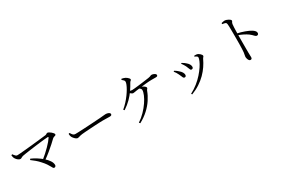

<svg xmlns="http://www.w3.org/2000/svg" viewBox="98 -1986 4755 3246"><g transform="rotate(-30 2475.0 -363.5)"><path d="M81.5 -587.3 101.8 -596.2Q111.1 -584.2 121.2 -570.2Q131.2 -556.3 143.5 -546.7Q155.8 -537 172.8 -537Q191.9 -537 236 -540.7Q280.1 -544.4 339.1 -549.9Q398 -555.3 461.8 -561.9Q525.6 -568.5 584.7 -575.1Q643.8 -581.7 688.7 -586.7Q733.5 -591.7 752 -593.9Q761.3 -595.1 768.3 -599.9Q775.3 -604.8 782.5 -609.1Q789.7 -613.3 797.5 -613.3Q809.1 -613.3 826.3 -603.8Q843.6 -594.3 861 -579.9Q878.5 -565.5 890.4 -550.5Q902.2 -535.5 902.2 -524.8Q902.2 -511.3 891.7 -506.5Q881.1 -501.8 865.6 -497.8Q850.2 -493.8 835.2 -481.1Q806.3 -452.7 760.1 -410.8Q713.8 -368.8 655.7 -321.2Q597.6 -273.6 531.7 -226.9L503.3 -254.6Q546 -288.6 587.7 -326.3Q629.5 -364 666.3 -401.3Q703.2 -438.6 731.2 -471.8Q759.2 -504.9 774.2 -528.8Q779.4 -537.4 777 -542.2Q774.6 -546.9 764.7 -546.5Q739.5 -545.1 697.5 -541.1Q655.6 -537.2 604.9 -531.1Q554.1 -525 500.7 -518Q447.3 -511 397.6 -504.2Q347.9 -497.4 308.4 -491.4Q268.9 -485.5 247.1 -480.7Q235.7 -478.8 224.8 -472.6Q213.8 -466.3 204 -461.3Q194.1 -456.2 183.6 -456.2Q168.9 -456.2 150.6 -467.6Q132.3 -479 117.8 -495.3Q103.3 -511.7 96.5 -524.8Q92.1 -534.5 87.5 -550.4Q82.9 -566.2 81.5 -587.3ZM329.1 -378.4Q380.1 -356.7 434.9 -322.3Q489.8 -287.8 536.4 -246.6Q583 -205.4 611.9 -161.8Q640.8 -118.3 640.8 -77Q640.8 -60.7 630.8 -51.2Q620.8 -41.6 606.6 -41.6Q593.6 -41.6 585 -53.8Q576.3 -66.1 564.1 -90.1Q551.9 -114.1 528.4 -148.9Q505 -183.8 463.2 -229.3Q430.3 -266.5 392.9 -298.5Q355.4 -330.6 315.3 -359.7Z M1121.2 -423.1Q1131.9 -406.1 1142.4 -391.1Q1152.8 -376.1 1166.6 -366.9Q1180.3 -357.7 1200.6 -357.7Q1223.3 -357.7 1264.2 -359.2Q1305.1 -360.7 1355.8 -363.5Q1406.6 -366.3 1459.4 -369.3Q1512.2 -372.3 1559.7 -375.3Q1607.3 -378.3 1641 -380.8Q1674.6 -383.3 1686.1 -383.5Q1736.1 -386.9 1762 -390.4Q1787.8 -394 1806.6 -394Q1826 -394 1845.5 -388.7Q1864.9 -383.4 1877.5 -373.7Q1890.2 -363.9 1890.2 -349.8Q1890.2 -336.4 1880.9 -328.8Q1871.7 -321.1 1846.2 -321.1Q1819.9 -321.1 1790.6 -322.2Q1761.2 -323.3 1715.3 -323.3Q1696.6 -323.3 1655.6 -321.8Q1614.5 -320.3 1562.4 -317.4Q1510.2 -314.5 1457.9 -311.1Q1405.5 -307.7 1362.1 -304.7Q1318.7 -301.7 1296.5 -298.9Q1268.3 -295.7 1252.2 -290.8Q1236 -285.8 1224.6 -281.9Q1213.3 -278 1198.6 -278Q1185.1 -278 1166.6 -291.7Q1148.2 -305.5 1132.6 -324.9Q1117 -344.2 1110 -361.1Q1104.5 -375.4 1103 -388.7Q1101.4 -402.1 1100.7 -416.5Z M2103.7 -308.8Q2151.3 -348.3 2193.1 -394.1Q2235 -439.9 2268.5 -486Q2302 -532 2326.1 -573.6Q2350.1 -615.2 2363.1 -648.2Q2376 -681.1 2376 -698.9Q2376 -716.1 2364.7 -729.5Q2353.3 -743 2330.1 -760.9L2340 -777.5Q2360 -773.7 2378 -768.3Q2395.9 -763 2408.3 -756.4Q2422.7 -749.5 2437 -737.4Q2451.3 -725.2 2461.1 -713.1Q2470.8 -701.1 2470.8 -691.9Q2470.8 -678.5 2459.1 -671.3Q2447.4 -664.2 2438.5 -648.9Q2402.9 -583.3 2359.9 -521.2Q2316.9 -459 2259.4 -401.4Q2201.8 -343.7 2121.2 -290.1ZM2332 -540.6Q2354.3 -530.6 2369.7 -526.1Q2385.1 -521.6 2401 -521.6Q2417.9 -521.6 2452.3 -525Q2486.7 -528.4 2529.5 -533.4Q2572.4 -538.4 2614.6 -543.9Q2656.9 -549.4 2691.3 -554.4Q2725.7 -559.4 2742.3 -561.6Q2764.1 -565 2775.8 -569.4Q2787.4 -573.9 2794.5 -577.6Q2801.5 -581.3 2810.8 -581.3Q2828.3 -581.3 2847 -574.6Q2865.8 -567.9 2879.1 -557.4Q2892.4 -546.9 2892.4 -534.1Q2892.4 -521.6 2885.5 -514.2Q2878.5 -506.8 2853.5 -506.8Q2838.8 -506.8 2815.1 -507Q2791.4 -507.1 2765.1 -507.1Q2738.8 -507.1 2715.2 -505.1Q2692.9 -504.1 2659.6 -500.5Q2626.2 -496.8 2589 -492.3Q2551.7 -487.8 2517.7 -483.7Q2483.7 -479.6 2459.9 -476.4Q2440.9 -474 2423.7 -470.2Q2406.4 -466.4 2392.4 -466.4Q2382.1 -466.4 2368 -475.1Q2353.8 -483.9 2340.2 -495.9Q2326.6 -507.8 2316.6 -517.7ZM2241.1 32.9 2223.4 14Q2296.7 -34.4 2356.8 -96.6Q2417 -158.9 2460.7 -223.1Q2504.4 -287.3 2527.9 -343.5Q2551.4 -399.7 2551.4 -435.9Q2551.4 -452.4 2539.7 -465.2Q2528 -477.9 2509.2 -487.9L2524.7 -503.1Q2556.7 -497.1 2582.8 -484.2Q2608.8 -471.3 2624.5 -456.7Q2640.2 -442.1 2640.2 -431.2Q2640.2 -418.3 2630.6 -410Q2620.9 -401.7 2615 -385.3Q2585.8 -306.5 2535.8 -230.6Q2485.7 -154.7 2412.9 -87.8Q2340 -20.9 2241.1 32.9Z M3340.6 -491.3 3352.5 -501.7Q3375 -490.2 3392.8 -477.4Q3410.6 -464.6 3427.1 -448.9Q3450.9 -428.6 3465.7 -404.5Q3480.4 -380.4 3480.4 -353.4Q3480.4 -336.8 3470.7 -327.9Q3460.9 -319.1 3447.4 -319.1Q3432.3 -319.1 3424.8 -331.5Q3417.4 -343.9 3411.2 -364.5Q3405 -385.2 3392.8 -409.3Q3386.2 -422.7 3377.8 -437.1Q3369.4 -451.5 3360.2 -465.5Q3351 -479.6 3340.6 -491.3ZM3244.2 49.7 3232.5 31.9Q3311.9 -9.7 3377.4 -62.3Q3442.9 -114.9 3493.1 -171.7Q3543.3 -228.6 3578.3 -281.1Q3613.3 -333.6 3630.9 -375.8Q3648.4 -418 3648.4 -440.4Q3648.4 -452.2 3636.4 -462.2Q3624.4 -472.1 3595.1 -483.9L3599.9 -499.5Q3610.3 -499.5 3622.7 -500.1Q3635.2 -500.8 3647.4 -498.6Q3661.5 -496.4 3676.1 -488.2Q3690.6 -480 3703.6 -468.4Q3716.6 -456.8 3724.3 -445.2Q3732.1 -433.6 3732.1 -424.3Q3732.1 -412.3 3721.9 -403.1Q3711.7 -393.8 3703.5 -376.8Q3675.8 -316.5 3634.4 -255.2Q3592.9 -193.8 3536.5 -137.1Q3480 -80.4 3407.3 -32.5Q3334.5 15.5 3244.2 49.7ZM3164.6 -438.6 3177.4 -450.4Q3197.4 -439.9 3215.9 -425.6Q3234.3 -411.2 3247.3 -398.9Q3278.2 -373 3293.9 -346.9Q3309.7 -320.9 3309.7 -296.7Q3309.7 -281.2 3302 -271.3Q3294.3 -261.4 3278.8 -261.4Q3263.3 -261.4 3254.9 -273.4Q3246.4 -285.5 3239.3 -306.5Q3232.2 -327.6 3217.9 -354Q3206.4 -379.5 3192.9 -400.5Q3179.4 -421.4 3164.6 -438.6Z M4276.5 -746.1Q4295.5 -750.4 4310.9 -754.1Q4326.2 -757.8 4339.6 -757.8Q4355.6 -757.8 4374.2 -751.6Q4392.8 -745.3 4410.3 -736.1Q4427.8 -726.8 4438.7 -716.4Q4449.6 -705.9 4449.6 -696.6Q4449.6 -686.7 4445 -680.3Q4440.5 -673.8 4435.5 -665.2Q4430.5 -656.7 4428 -639.8Q4425 -613.5 4423.3 -578.6Q4421.6 -543.6 4421 -508.4Q4420.4 -473.3 4420.2 -444.7Q4420 -423.7 4419.5 -382.3Q4419 -340.9 4419.1 -289.4Q4419.2 -237.9 4419.1 -185.8Q4419 -133.6 4419.3 -90.4Q4419.7 -57.3 4420.8 -34.7Q4421.9 -12.2 4421.9 0.8Q4421.9 20.5 4414.1 29.7Q4406.4 38.8 4390.1 38.8Q4374.1 38.8 4362.9 23.7Q4351.7 8.6 4345.8 -12.2Q4339.9 -32.9 4339.9 -49.9Q4339.9 -66.4 4344.9 -83Q4349.9 -99.5 4353.1 -128.2Q4356.1 -156.2 4357.7 -197.4Q4359.3 -238.7 4360 -284.3Q4360.6 -330 4360.7 -371.8Q4360.8 -413.7 4360.8 -442.2Q4360.8 -472.6 4360.6 -506.3Q4360.3 -540.1 4360 -572.9Q4359.7 -605.6 4358.8 -634.1Q4357.9 -662.7 4355.5 -681Q4353.4 -704.7 4335.1 -712.6Q4316.9 -720.6 4277.5 -725.2ZM4408.8 -465.9Q4483.7 -450.5 4553.9 -424.9Q4624 -399.3 4666.9 -372.3Q4689.9 -357.4 4706.6 -338.9Q4723.4 -320.4 4723.4 -297.5Q4723.4 -284.1 4715.1 -273.4Q4706.7 -262.8 4690.9 -262.8Q4679.1 -262.8 4669.5 -268.7Q4659.9 -274.7 4649.3 -285.7Q4638.8 -296.7 4624 -311.6Q4609.2 -326.5 4586.7 -343.2Q4551.3 -368.2 4507.5 -390.6Q4463.7 -412.9 4408.8 -432.6Z"/></g></svg>

Font: Noto Serif SC
Style: Regular
Weight: 200
Designer: Ryoko NISHIZUKA 西塚涼子 (kana & ideographs); Frank Grießhammer (Latin, Greek & Cyrillic); Wenlong ZHANG 张文龙 (bopomofo); San
Foundry: Adobe
Version: Version 2.001;hotconv 1.1.0;makeotfexe 2.6.0